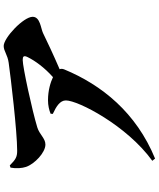

<svg xmlns="http://www.w3.org/2000/svg" viewBox="70 -871 860 1040"><g transform="rotate(-90 500.0 -351.0)"><path d="M403 -495C444 -476 476 -456 476 -424C476 -358 340 -94 149 44L161 59C410 -43 560 -230 644 -433C648 -443 648 -451 645 -458C724 -492 796 -526 841 -548C866 -560 929 -563 929 -604C929 -654 815 -761 771 -761C743 -761 724 -740 680 -734C602 -723 309 -688 203 -688C170 -688 156 -696 124 -728L112 -724C106 -693 109 -661 116 -640C132 -593 194 -535 237 -535C271 -535 291 -567 330 -579C422 -607 657 -658 695 -658C714 -658 721 -653 711 -632C691 -591 653 -539 602 -494C575 -507 531 -521 477 -521C449 -521 424 -515 404 -507Z"/></g></svg>

Font: Noto Serif SC Black
Style: Regular
Weight: 900
Designer: Ryoko NISHIZUKA 西塚涼子 (kana & ideographs); Frank Grießhammer (Latin, Greek & Cyrillic); Wenlong ZHANG 张文龙 (bopomofo); San
Foundry: Adobe
Version: Version 2.001;hotconv 1.1.0;makeotfexe 2.6.0